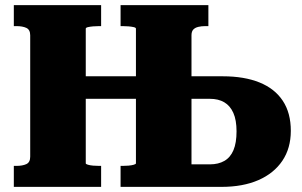

<svg xmlns="http://www.w3.org/2000/svg" viewBox="-20 -730 1179 750"><path d="M190 -432H600V-344H190ZM34 0V-82H44Q68 -82 83 -89Q98 -96 98 -118V-592Q98 -614 83 -621Q68 -628 44 -628H34V-710H375V-628H367Q356 -628 344 -627Q332 -626 323.5 -624Q315 -622 315 -618V-92Q315 -89 323.5 -86.5Q332 -84 344 -83Q356 -82 367 -82H375V0ZM451 0V-82H459Q470 -82 482 -83Q494 -84 502.5 -86.5Q511 -89 511 -92V-618Q511 -622 502.5 -624Q494 -626 482 -627Q470 -628 459 -628H451V-710H794V-628H782Q767 -628 754.5 -625Q742 -622 735 -614.5Q728 -607 728 -592V-88H800Q833 -88 856.5 -101.5Q880 -115 892 -143.5Q904 -172 904 -217Q904 -261 891.5 -289Q879 -317 856 -330.5Q833 -344 800 -344H658V-432H850Q934 -432 993.5 -408Q1053 -384 1084.5 -336.5Q1116 -289 1116 -219Q1116 -151 1083 -102Q1050 -53 989.5 -26.5Q929 0 845 0Z"/></svg>

Font: Roboto Serif ExtraBold
Style: Regular
Weight: 800
Designer: Greg Gazdowicz
Foundry: Commercial Type
Version: Version 1.008